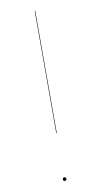

<svg xmlns="http://www.w3.org/2000/svg" viewBox="-81 -718 396 761"><g transform="rotate(-10 117.0 -338.0)"><path d="M118 -188H116V-680H118ZM124 -3Q124 4 117 4Q110 4 110 -3Q110 -10 117 -10Q124 -10 124 -3Z"/></g></svg>

Font: FiraGO Two
Style: Regular
Weight: 100
Designer: bBox Type
Foundry: bBox Type GmbH
Version: Version 1.001